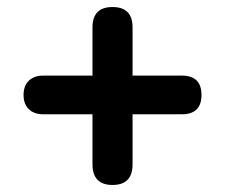

<svg xmlns="http://www.w3.org/2000/svg" viewBox="-20 -557 640 546"><path d="M300 -31Q243 -31 243 -90V-232H103Q77 -232 62 -246.5Q47 -261 47 -287Q47 -313 62 -327.5Q77 -342 103 -342H243V-479Q243 -537 300 -537Q357 -537 357 -479V-342H497Q553 -342 553 -287Q553 -232 497 -232H357V-90Q357 -31 300 -31Z"/></svg>

Font: Chiron GoRound TC EB
Style: Regular
Weight: 700
Designer: Ryoko NISHIZUKA 西塚涼子 (kana, bopomofo & ideographs); Paul D. Hunt (Latin, Greek & Cyrillic); Sandoll Communications 산돌커뮤니
Foundry: Adobe
Version: Version 1.000;hotconv 1.1.1;makeotfexe 2.6.0